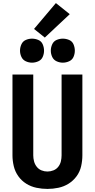

<svg xmlns="http://www.w3.org/2000/svg" viewBox="-20 -1219 616 1247"><path d="M288 8Q324 8 359.5 0.5Q395 -7 425.5 -26Q456 -45 477.5 -74.5Q499 -104 507 -139.5Q515 -175 515 -210V-735H380V-210Q380 -191 375.5 -171.5Q371 -152 358.5 -136Q346 -120 327 -112.5Q308 -105 288 -105Q268 -105 249.5 -112.5Q231 -120 218.5 -136Q206 -152 201 -171.5Q196 -191 196 -210V-735H61V-210Q61 -175 69.5 -139.5Q78 -104 99 -74.5Q120 -45 150.5 -26Q181 -7 216.5 0.5Q252 8 288 8ZM388 -812Q409 -812 429 -821Q449 -830 457.5 -849.5Q466 -869 466 -890Q466 -911 457.5 -931Q449 -951 429 -959.5Q409 -968 388 -968Q367 -968 347.5 -959.5Q328 -951 319 -931Q310 -911 310 -890Q310 -869 319 -849.5Q328 -830 347.5 -821Q367 -812 388 -812ZM188 -812Q209 -812 229 -821Q249 -830 257.5 -849.5Q266 -869 266 -890Q266 -911 257.5 -931Q249 -951 229 -959.5Q209 -968 188 -968Q167 -968 147.5 -959.5Q128 -951 119 -931Q110 -911 110 -890Q110 -869 119 -849.5Q128 -830 147.5 -821Q167 -812 188 -812ZM271 -975 433 -1127 343 -1199 201 -1031Z"/></svg>

Font: Iosevka Sparkle Extrabold
Style: Regular
Weight: 800
Designer: Belleve Invis
Foundry: Belleve Invis
Version: Version 4.5.0; ttfautohint (v1.8.3)